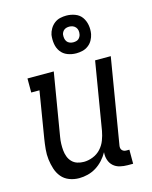

<svg xmlns="http://www.w3.org/2000/svg" viewBox="-116 -840 732 924"><g transform="rotate(-15 250.0 -378.0)"><path d="M163 8Q137 8 114 -1Q91 -10 76 -28Q61 -46 53.5 -69.5Q46 -93 43 -117.5Q40 -142 42.5 -168Q45 -194 49 -219L87 -450H46V-520H177L125 -208Q122 -191 121.5 -174Q121 -157 122.5 -141Q124 -125 129.5 -110Q135 -95 146 -83.5Q157 -72 172.5 -67Q188 -62 205 -62Q227 -62 250 -71Q273 -80 289.5 -98Q306 -116 314.5 -138.5Q323 -161 327 -183L383 -520H461L390 -93Q389 -87 390 -81Q391 -75 395 -70.5Q399 -66 404.5 -64Q410 -62 416 -62H431V8H404Q384 8 365.5 3.5Q347 -1 333.5 -13Q320 -25 314 -43.5Q308 -62 310 -82Q299 -62 283 -44.5Q267 -27 247.5 -15Q228 -3 206 2.5Q184 8 163 8ZM305 -576Q282 -576 261.5 -584Q241 -592 228.5 -609Q216 -626 212.5 -648Q209 -670 212 -693Q215 -708 223.5 -722.5Q232 -737 245 -747Q258 -757 273.5 -760.5Q289 -764 304 -764Q327 -764 348 -756Q369 -748 381 -731Q393 -714 397 -692Q401 -670 397 -647Q394 -632 386 -617.5Q378 -603 364.5 -593Q351 -583 335.5 -579.5Q320 -576 305 -576ZM304 -631Q311 -631 318 -632.5Q325 -634 330 -638Q335 -642 338.5 -648Q342 -654 343 -660Q345 -670 343.5 -679Q342 -688 336.5 -695Q331 -702 322.5 -705.5Q314 -709 305 -709Q298 -709 291.5 -707.5Q285 -706 279.5 -702Q274 -698 270.5 -692Q267 -686 266 -680Q265 -670 266.5 -661Q268 -652 273 -645Q278 -638 286.5 -634.5Q295 -631 304 -631Z"/></g></svg>

Font: Iosevka Curly Slab
Style: Italic
Weight: 400
Italic angle: -9°
Monospace: yes
Designer: Belleve Invis
Foundry: Belleve Invis
Version: Version 22.1.2; ttfautohint (v1.8.4)